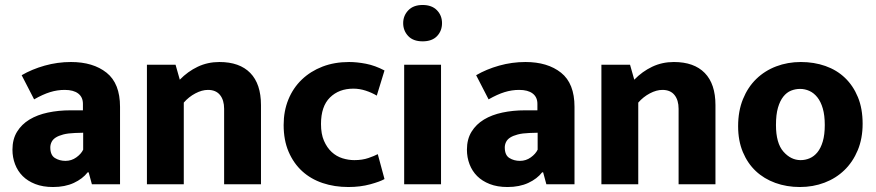

<svg xmlns="http://www.w3.org/2000/svg" viewBox="-20 -740 3517 771"><path d="M67 -438Q108 -462 159.5 -476.5Q211 -491 265 -491Q354 -491 408 -448Q462 -405 462 -311V0H349L336 -48H332Q312 -22 276.5 -5.5Q241 11 193 11Q152 11 121.5 -1Q91 -13 71 -33Q51 -53 40.5 -80.5Q30 -108 30 -139Q30 -181 48.5 -211Q67 -241 98.5 -260Q130 -279 172.5 -288Q215 -297 263 -297H313V-323Q313 -350 294 -364.5Q275 -379 240 -379Q210 -379 181 -370Q152 -361 117 -341ZM314 -207 281 -206Q253 -205 234 -200Q215 -195 203.5 -187.5Q192 -180 187 -169.5Q182 -159 182 -148Q182 -117 200.5 -105.5Q219 -94 243 -94Q267 -94 286.5 -108Q306 -122 314 -139Z M718 0H570V-480H685L702 -420Q734 -453 774 -472Q814 -491 861 -491Q942 -491 985 -447Q1028 -403 1028 -318V0H880V-303Q880 -338 863.5 -358.5Q847 -379 815 -379Q791 -379 764.5 -365Q738 -351 718 -328Z M1403 -97Q1435 -97 1459.5 -105.5Q1484 -114 1497 -121L1524 -21Q1507 -11 1467 0Q1427 11 1379 11Q1323 11 1275.5 -5Q1228 -21 1193.5 -52.5Q1159 -84 1139 -130.5Q1119 -177 1119 -238Q1119 -294 1138 -340.5Q1157 -387 1192 -420.5Q1227 -454 1275 -472.5Q1323 -491 1382 -491Q1413 -491 1449.5 -484Q1486 -477 1524 -457L1493 -356Q1473 -368 1448.5 -376Q1424 -384 1399 -384Q1341 -384 1305 -348.5Q1269 -313 1269 -242Q1269 -202 1281 -174.5Q1293 -147 1312 -129.5Q1331 -112 1355 -104.5Q1379 -97 1403 -97Z M1603 0V-480H1751V0ZM1677 -574Q1639 -574 1619 -595.5Q1599 -617 1599 -647Q1599 -677 1619.5 -698.5Q1640 -720 1677 -720Q1714 -720 1734.5 -699Q1755 -678 1755 -647Q1755 -616 1735 -595Q1715 -574 1677 -574Z M1892 -438Q1933 -462 1984.5 -476.5Q2036 -491 2090 -491Q2179 -491 2233 -448Q2287 -405 2287 -311V0H2174L2161 -48H2157Q2137 -22 2101.5 -5.5Q2066 11 2018 11Q1977 11 1946.5 -1Q1916 -13 1896 -33Q1876 -53 1865.5 -80.5Q1855 -108 1855 -139Q1855 -181 1873.5 -211Q1892 -241 1923.5 -260Q1955 -279 1997.5 -288Q2040 -297 2088 -297H2138V-323Q2138 -350 2119 -364.5Q2100 -379 2065 -379Q2035 -379 2006 -370Q1977 -361 1942 -341ZM2139 -207 2106 -206Q2078 -205 2059 -200Q2040 -195 2028.5 -187.5Q2017 -180 2012 -169.5Q2007 -159 2007 -148Q2007 -117 2025.5 -105.5Q2044 -94 2068 -94Q2092 -94 2111.5 -108Q2131 -122 2139 -139Z M2543 0H2395V-480H2510L2527 -420Q2559 -453 2599 -472Q2639 -491 2686 -491Q2767 -491 2810 -447Q2853 -403 2853 -318V0H2705V-303Q2705 -338 2688.5 -358.5Q2672 -379 2640 -379Q2616 -379 2589.5 -365Q2563 -351 2543 -328Z M3444 -243Q3444 -184 3424.5 -137Q3405 -90 3371 -57Q3337 -24 3291 -6.5Q3245 11 3192 11Q3139 11 3093.5 -5.5Q3048 -22 3015 -53Q2982 -84 2963 -129.5Q2944 -175 2944 -233Q2944 -294 2963.5 -342Q2983 -390 3017 -423Q3051 -456 3097 -473.5Q3143 -491 3196 -491Q3249 -491 3294.5 -475Q3340 -459 3373 -427.5Q3406 -396 3425 -350Q3444 -304 3444 -243ZM3292 -238Q3292 -277 3284 -304.5Q3276 -332 3262 -349.5Q3248 -367 3230 -375Q3212 -383 3193 -383Q3174 -383 3156.5 -376Q3139 -369 3125.5 -352Q3112 -335 3104 -307.5Q3096 -280 3096 -238Q3096 -165 3126 -131Q3156 -97 3195 -97Q3214 -97 3231.5 -104.5Q3249 -112 3262.5 -128.5Q3276 -145 3284 -172Q3292 -199 3292 -238Z"/></svg>

Font: Mukta Malar ExtraBold
Style: Regular
Weight: 800
Designer: Aadarsh Rajan, Girish Dalvi, Yashodeep Gholap
Foundry: Ek Type
Version: Version 2.538;PS 1.000;hotconv 16.6.51;makeotf.lib2.5.65220;